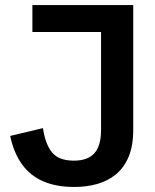

<svg xmlns="http://www.w3.org/2000/svg" viewBox="-20 -723 608 755"><path d="M272.5 12.2Q201.2 12.2 149.9 -10Q98.6 -32.2 66.4 -76.9Q34.2 -121.6 20 -188.5L148.9 -219.2Q158.2 -155.8 184.8 -123.5Q211.4 -91.3 270.5 -91.3Q325.2 -91.3 351.3 -120.6Q377.4 -149.9 377.4 -212.4V-597.2H107.4V-703.1H503.9V-212.4Q503.9 -149.9 485.8 -106.7Q467.8 -63.5 435.8 -37.4Q403.8 -11.2 362.1 0.5Q320.3 12.2 272.5 12.2Z"/></svg>

Font: Schibsted Grotesk SemiBold
Style: Regular
Weight: 600
Designer: Bakken & Baeck AS, Henrik Kongsvoll
Foundry: Schibsted ASA
Version: Version 1.100;gftools[0.9.25]